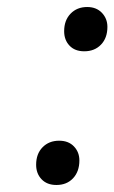

<svg xmlns="http://www.w3.org/2000/svg" viewBox="-20 -510 323 542"><path d="M161.1 -421.9Q161.1 -452.6 179.2 -471.4Q197.3 -490.2 226.1 -490.2Q252 -490.2 267.6 -473.9Q283.2 -457.5 283.2 -434.1Q283.2 -402.8 265.1 -384Q247.1 -365.2 217.8 -365.2Q191.4 -365.2 176.3 -381.1Q161.1 -397 161.1 -421.9ZM82 -44.9Q82 -75.7 100.1 -94.2Q118.2 -112.8 147 -112.8Q173.3 -112.8 188.7 -96.7Q204.1 -80.6 204.1 -57.1Q204.1 -25.9 186.3 -6.8Q168.5 12.2 139.2 12.2Q112.8 12.2 97.4 -3.9Q82 -20 82 -44.9Z"/></svg>

Font: Linguistics Pro
Style: Italic
Weight: 400
Italic angle: -12°
Designer: Stefan Peev, Context Ltd
Foundry: Stefan Peev, Context Ltd
Version: Version 001.000